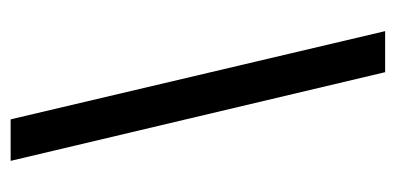

<svg xmlns="http://www.w3.org/2000/svg" viewBox="-216 -523 762 370"><g transform="rotate(90 165.0 -338.0)"><path d="M40 -699.2H119.1L290 22.5H210Z"/></g></svg>

Font: Post No Bills Colombo
Style: SemiBold
Weight: 700
Designer: Kosala Senevirathne, Siva Puranthara, Lasantha Premarathna, Tharique Azeez
Foundry: Mooniak
Version: Version 1.220 ; ttfautohint (v1.5)